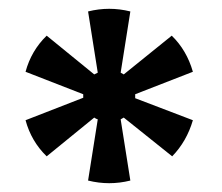

<svg xmlns="http://www.w3.org/2000/svg" viewBox="-20 -754 504 436"><path d="M276 -344Q228 -332 180 -344L202 -483Q198 -484 194 -487L86 -399Q51 -433 38 -481L169 -532V-536Q169 -539 169 -540L38 -591Q51 -639 86 -673L194 -585Q198 -587 202 -589L180 -728Q228 -740 276 -728L254 -589Q257 -587 261 -585L370 -673Q404 -640 418 -591L287 -540V-536Q287 -533 287 -531L418 -481Q404 -433 371 -399L261 -487Q258 -485 254 -483Z"/></svg>

Font: Murecho SemiBold
Style: Regular
Weight: 600
Designer: Neil Summerour
Foundry: Positype
Version: Version 1.010; ttfautohint (v1.8.3)